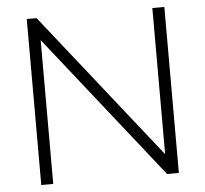

<svg xmlns="http://www.w3.org/2000/svg" viewBox="-51 -764 875 818"><g transform="rotate(-5 386.5 -355.0)"><path d="M144 -615.2V0H92.8V-710H134.8L629.9 -85V-710H681.2V0H630.9Z"/></g></svg>

Font: Rawline Light
Style: Regular
Weight: 300
Designer: Matt McInerney, Pablo Impallari, Rodrigo Fuenzalida
Foundry: Matt McInerney, Pablo Impallari, Rodrigo Fuenzalida
Version: Version 4.020;PS 004.020;hotconv 1.0.88;makeotf.lib2.5.64775